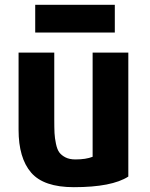

<svg xmlns="http://www.w3.org/2000/svg" viewBox="-20 -757 620 796"><path d="M512 -25Q444 19 286 19Q161 19 109 -41.5Q57 -102 57 -219V-539H205V-262Q205 -226 206 -205.5Q207 -185 212 -161Q217 -137 226 -125Q235 -113 251.5 -104.5Q268 -96 293 -96Q336 -96 364 -107V-539H512ZM456 -622H126V-737H456Z"/></svg>

Font: Repo
Style: Bold
Weight: 700
Designer: Stefan Peev
Foundry: Context Ltd
Version: Version 001.000